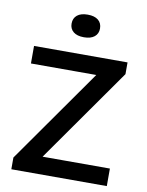

<svg xmlns="http://www.w3.org/2000/svg" viewBox="-87 -849 698 911"><g transform="rotate(10 261.5 -393.0)"><path d="M31.5 0V-56.5L364.5 -530L367.5 -510.5H36V-595H486.5V-538.5L153.5 -65L150.5 -84.5H491.5V0ZM261.5 -676.5Q228.5 -676.5 210.8 -691Q193 -705.5 193 -730.5Q193 -756.5 210.8 -771Q228.5 -785.5 261.5 -785.5Q294.5 -785.5 312.2 -771Q330 -756.5 330 -730.5Q330 -705.5 312.2 -691Q294.5 -676.5 261.5 -676.5Z"/></g></svg>

Font: Encode Sans SC Medium
Style: Regular
Weight: 500
Version: Version 3.002